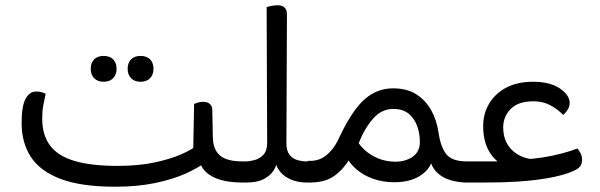

<svg xmlns="http://www.w3.org/2000/svg" viewBox="-20 -692 2274 728"><path d="M417 16Q288 16 210 -13.5Q132 -43 97 -97Q62 -151 62 -225Q62 -290 77 -317.5Q92 -345 117 -345Q129 -345 138 -342.5Q147 -340 153 -336Q148 -312 144 -291.5Q140 -271 140 -243Q140 -180 170 -140Q200 -100 263.5 -81.5Q327 -63 426 -63Q505 -63 566 -76Q627 -89 668.5 -107.5Q710 -126 728 -142L712 -88L716 -298Q720 -300 730 -303Q740 -306 750 -306Q767 -306 776 -297.5Q785 -289 785 -274L787 -171Q788 -125 814 -102.5Q840 -80 900 -80H909V0H898Q825 0 782.5 -24Q740 -48 732 -97L759 -77Q731 -55 683 -33.5Q635 -12 568 2Q501 16 417 16ZM909 0V-80Q913 -74 916 -64Q919 -54 919 -40Q919 -26 915.5 -15.5Q912 -5 909 0ZM373 -382Q350 -382 337 -395.5Q324 -409 324 -431Q324 -454 337 -467Q350 -480 373 -480Q396 -480 409 -467Q422 -454 422 -431Q422 -409 409 -395.5Q396 -382 373 -382ZM513 -382Q490 -382 477 -395.5Q464 -409 464 -431Q464 -454 477 -467Q490 -480 513 -480Q536 -480 549 -467Q562 -454 562 -431Q562 -409 549 -395.5Q536 -382 513 -382Z M893 0V-80H910Q926 -80 945 -85Q964 -90 978.5 -105Q993 -120 993 -151L991 -665Q996 -667 1008 -669.5Q1020 -672 1033 -672Q1068 -672 1068 -637L1066 -149Q1066 -120 1078 -105Q1090 -90 1107.5 -85Q1125 -80 1141 -80H1163V0H1142Q1111 0 1085 -10.5Q1059 -21 1042.5 -40.5Q1026 -60 1023 -87H1031Q1030 -65 1017 -45Q1004 -25 979 -12.5Q954 0 917 0ZM1163 0V-80Q1167 -74 1170 -64Q1173 -54 1173 -40Q1173 -26 1169.5 -15.5Q1166 -5 1163 0Z M1147 0V-82H1156Q1184 -82 1204.5 -94.5Q1225 -107 1240.5 -127Q1256 -147 1266 -170Q1296 -234 1326.5 -275.5Q1357 -317 1392.5 -337Q1428 -357 1471 -357Q1522 -357 1557.5 -335Q1593 -313 1614.5 -275Q1636 -237 1643 -188Q1651 -134 1672.5 -107Q1694 -80 1751 -80H1755V0H1750Q1719 0 1689 -8.5Q1659 -17 1637.5 -37.5Q1616 -58 1609 -92L1618 -84Q1610 -49 1572 -25Q1534 -1 1474 -1Q1432 -1 1395 -14Q1358 -27 1331.5 -50Q1305 -73 1291 -101L1307 -92Q1284 -52 1249 -26Q1214 0 1155 0ZM1480 -79Q1518 -79 1545 -98Q1572 -117 1572 -154Q1572 -185 1562 -213.5Q1552 -242 1530 -260.5Q1508 -279 1471 -279Q1427 -279 1394.5 -242Q1362 -205 1340 -149Q1363 -117 1399.5 -98Q1436 -79 1480 -79ZM1755 0V-80Q1759 -74 1762 -64Q1765 -54 1765 -40Q1765 -26 1761.5 -15.5Q1758 -5 1755 0Z M1968 -88Q1999 -89 2037.5 -95Q2076 -101 2111.5 -110.5Q2147 -120 2169 -129Q2175 -123 2181 -111.5Q2187 -100 2187 -86Q2187 -65 2173 -54.5Q2159 -44 2129 -34Q2111 -28 2084.5 -22Q2058 -16 2021 -11Q1984 -6 1935 -3Q1886 0 1823 0H1739V-80H1903ZM1932 -47Q1874 -63 1843 -105Q1812 -147 1812 -214Q1812 -260 1834 -298Q1856 -336 1898 -359Q1940 -382 2001 -382Q2066 -382 2103 -356.5Q2140 -331 2140 -302Q2140 -289 2133.5 -278Q2127 -267 2116 -256Q2092 -280 2064.5 -294Q2037 -308 2003 -308Q1945 -308 1916.5 -279Q1888 -250 1888 -209Q1888 -157 1919.5 -125Q1951 -93 2001 -88Z"/></svg>

Font: Baloo Bhaijaan 2
Style: Regular
Weight: 400
Designer: Sanskriti Dholi, Noopur Datye and Ek Type
Foundry: Ek Type
Version: Version 1.701